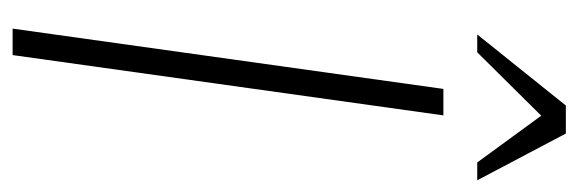

<svg xmlns="http://www.w3.org/2000/svg" viewBox="-334 -606 939 312"><g transform="rotate(90 136.0 -449.5)"><path d="M26 0 124 -700H167L69 0ZM196.5 -899 272.5 -755H243.5L167.5 -859L64.5 -755H35.5L151 -899Z"/></g></svg>

Font: Urbanist ExtraLight
Style: Italic
Weight: 250
Version: Version 1.303